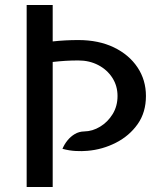

<svg xmlns="http://www.w3.org/2000/svg" viewBox="-20 -747 649 767"><path d="M86.5 0V-727H190.5V-581.5Q240 -587 293 -587Q374 -587 434.8 -557.8Q495.5 -528.5 529.2 -478Q563 -427.5 563 -363.5Q563 -298 529.8 -251Q496.5 -204 443 -176.8Q389.5 -149.5 329.5 -144.5Q308 -142.5 282.8 -143.8Q257.5 -145 229.5 -152.5Q237 -170.5 249.5 -186Q262 -201.5 278.8 -211.5Q295.5 -221.5 317 -222Q349.5 -222.5 380 -241Q410.5 -259.5 430 -291.2Q449.5 -323 449.5 -363.5Q449.5 -404 428.8 -436.2Q408 -468.5 372.5 -487Q337 -505.5 293 -505.5Q266 -505.5 241.8 -504Q217.5 -502.5 190.5 -499.5V0Z"/></svg>

Font: Expletus Sans Medium
Style: Regular
Weight: 500
Version: Version 7.500